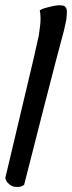

<svg xmlns="http://www.w3.org/2000/svg" viewBox="-35 -706 279 744"><path d="M-14.6 -15.6Q28.3 -196.3 54.2 -305.7Q80.1 -415 93.8 -472.7Q109.4 -541 115.2 -567.4Q118.2 -585.9 120.1 -603.5Q122.1 -619.1 122.1 -635.7Q122.1 -652.3 119.1 -666Q127 -670.9 136.2 -673.8Q145.5 -676.8 154.3 -678.7Q165 -681.6 175.8 -683.6Q186.5 -685.5 195.3 -685.5Q203.1 -685.5 210 -684.1Q216.8 -682.6 218.8 -677.7Q224.6 -672.9 224.1 -658.2Q223.6 -643.6 221.7 -627.9Q217.8 -609.4 212.9 -587.9Q201.2 -545.9 180.7 -466.8Q163.1 -399.4 133.3 -283.2Q103.5 -167 58.6 9.8Q53.7 14.6 46.9 16.6Q40 18.6 34.2 18.6Q27.3 18.6 19.5 17.6Q12.7 15.6 5.9 11.7Q0 7.8 -5.9 1.5Q-11.7 -4.9 -14.6 -15.6Z"/></svg>

Font: Satisfy
Style: Regular
Weight: 400
Designer: Font Diner, Inc
Foundry: Font Diner, Inc
Version: Version 1.001